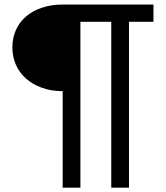

<svg xmlns="http://www.w3.org/2000/svg" viewBox="-20 -737 740 857"><path d="M665 -639.6Q637.7 -639.6 555.7 -639.6Q555.7 -455.1 555.7 100.6Q536.1 100.6 476.6 100.6Q476.6 -85 476.6 -639.6Q442.4 -639.6 338.9 -639.6Q338.9 -455.1 338.9 100.6Q319.3 100.6 259.8 100.6Q259.8 -6.8 259.8 -330.1Q208 -330.1 166 -345.7Q125 -360.4 95.7 -386.7Q66.4 -413.1 50.8 -448.2Q35.2 -484.4 35.2 -524.4Q35.2 -567.4 50.8 -602.5Q66.4 -637.7 95.7 -663.1Q125 -688.5 166 -702.1Q208 -716.8 259.8 -716.8Q394.5 -716.8 665 -716.8Q665 -697.3 665 -639.6Z"/></svg>

Font: Lato
Style: Regular
Weight: 400
Designer: Lukasz Dziedzic with Adam Twardoch and Botio Nikoltchev
Version: Version 2.015; 2015-08-06; http://www.latofonts.com/